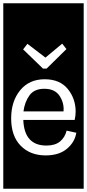

<svg xmlns="http://www.w3.org/2000/svg" viewBox="-32 -937 530 1170"><path d="M-12 213V-917H478V213ZM252 -519 373 -638 347 -671 245 -586 135 -670 109 -636 230 -519ZM433 -128 374 -141Q364 -100 334 -75Q304 -50 251 -50Q116 -50 110 -206H423Q429 -233 429 -259Q428 -338 380 -396Q332 -454 240 -454Q146 -454 91 -387Q36 -320 36 -216Q36 -108 94 -49Q152 10 246 10Q328 10 376 -30.5Q424 -71 433 -128ZM355 -258H111Q118 -314 147 -355Q176 -396 238 -396Q303 -396 331.5 -352Q360 -308 355 -258Z"/></svg>

Font: Zilla Slab Highlight
Style: Regular
Weight: 400
Designer: Typotheque Type Foundry
Foundry: Typotheque type foundry
Version: Version 1.1; 2017; ttfautohint (v1.6)